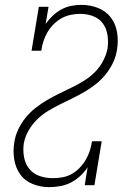

<svg xmlns="http://www.w3.org/2000/svg" viewBox="-20 -763 540 791"><path d="M182 8Q147 8 114.5 -5Q82 -18 63 -45Q44 -72 38.5 -107Q33 -142 39 -177Q43 -204 55 -229.5Q67 -255 85 -277.5Q103 -300 126 -318Q149 -336 173.5 -350.5Q198 -365 224 -377.5Q250 -390 275.5 -402.5Q301 -415 325.5 -430Q350 -445 370.5 -465.5Q391 -486 404.5 -511.5Q418 -537 423 -563Q427 -590 423 -617.5Q419 -645 404 -666Q389 -687 363.5 -696.5Q338 -706 311 -706Q292 -706 272 -702Q252 -698 234 -688Q216 -678 201 -663Q186 -648 175.5 -630Q165 -612 159 -593Q153 -574 150 -554H110L140 -735H180L168 -664Q181 -683 197.5 -698.5Q214 -714 233.5 -724.5Q253 -735 274.5 -739Q296 -743 316 -743Q352 -743 384.5 -730Q417 -717 437 -690.5Q457 -664 462.5 -628.5Q468 -593 462 -558Q458 -531 446 -505.5Q434 -480 416 -457.5Q398 -435 375.5 -417Q353 -399 328 -384.5Q303 -370 277.5 -357.5Q252 -345 226.5 -332.5Q201 -320 176.5 -305Q152 -290 131.5 -269.5Q111 -249 97 -224Q83 -199 78 -172Q74 -144 79 -116Q84 -88 100.5 -67.5Q117 -47 143 -38Q169 -29 197 -29Q217 -29 237 -32.5Q257 -36 275 -46Q293 -56 308 -71.5Q323 -87 333.5 -105Q344 -123 350 -142Q356 -161 359 -181H399L369 0H329L341 -74Q328 -54 310 -37.5Q292 -21 271 -10.5Q250 0 227 4Q204 8 182 8Z"/></svg>

Font: Iosevka Slab Extralight
Style: Italic
Weight: 200
Italic angle: -9°
Monospace: yes
Designer: Belleve Invis
Foundry: Belleve Invis
Version: Version 11.1.1; ttfautohint (v1.8.3)